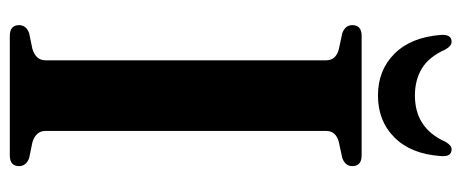

<svg xmlns="http://www.w3.org/2000/svg" viewBox="-288 -630 919 382"><g transform="rotate(90 171.0 -439.5)"><path d="M241 -71Q241 -52 263.5 -45L295 -38.5Q311 -32.5 311 -18.5Q311 0 289.5 0H52Q30.5 0 30.5 -18.5Q30.5 -32.5 46.5 -38.5L78 -45Q100.5 -52 100.5 -71V-629.5Q100.5 -648.5 79 -654.5L46.5 -661.5Q30.5 -667.5 30.5 -681.5Q30.5 -700 52 -700H289.5Q311 -700 311 -681.5Q311 -667.5 295 -661.5L262.5 -654.5Q241 -648.5 241 -629.5ZM170.5 -806Q235.5 -806 262.5 -866.5Q269.5 -879 277.5 -879Q293 -879 291 -857.5Q287 -798.5 254.2 -765.5Q221.5 -732.5 170.5 -732.5Q120 -732.5 87.2 -765.5Q54.5 -798.5 50 -857.5Q48.5 -879 63.5 -879Q72 -879 79 -866.5Q93.5 -834 116.5 -820Q139.5 -806 170.5 -806Z"/></g></svg>

Font: Fraunces 144pt S050 SemiBold
Style: Regular
Weight: 600
Version: Version 1.000; ttfautohint (v1.8.3)